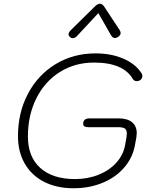

<svg xmlns="http://www.w3.org/2000/svg" viewBox="-20 -995 810 1025"><path d="M76 -268Q76 -394 129.5 -495Q183 -596 277.5 -653Q372 -710 490 -710Q574 -710 639.5 -681.5Q705 -653 736 -603Q740 -598 740 -589Q740 -578 731.5 -570Q723 -562 710 -562Q697 -562 690 -572Q639 -661 482 -661Q380 -661 299.5 -610.5Q219 -560 174 -470Q129 -380 129 -266Q129 -158 195 -98.5Q261 -39 381 -39Q449 -39 507 -62.5Q565 -86 602 -127.5Q639 -169 648 -222L655 -260Q657 -276 657 -281Q657 -301 647 -308.5Q637 -316 611 -316H451Q424 -316 424 -334Q424 -363 459 -363H613Q660 -363 685 -342.5Q710 -322 710 -284L708 -261L701 -223Q689 -154 643.5 -101Q598 -48 527.5 -19Q457 10 372 10Q283 10 216 -24Q149 -58 112.5 -121Q76 -184 76 -268ZM346 -812Q346 -822 358 -834L486 -960Q501 -975 514 -975Q526 -975 536 -960L619 -834Q624 -826 624 -819Q624 -806 609 -797Q602 -792 593 -792Q581 -792 572 -808L505 -925L396 -808Q382 -791 368 -791Q360 -791 355 -796Q346 -804 346 -812Z"/></svg>

Font: Kodchasan ExtraLight
Style: Italic
Weight: 275
Italic angle: -10°
Version: Version 1.000; ttfautohint (v1.6)